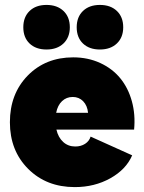

<svg xmlns="http://www.w3.org/2000/svg" viewBox="-20 -744 584 776"><path d="M282.2 12.2Q167.5 12.2 93.8 -61.5Q20 -135.3 20 -250Q20 -364.7 92 -438.5Q164.1 -512.2 275.9 -512.2Q335.4 -512.2 384.8 -489.5Q434.1 -466.8 466.1 -427.7Q498 -388.7 512.9 -335Q527.8 -281.2 522 -220.2H208Q215.3 -188.5 235.4 -170.2Q255.4 -151.9 284.2 -151.9Q307.1 -151.9 324 -162.8Q340.8 -173.8 346.2 -191.9L514.2 -116.2Q489.7 -59.1 425.8 -23.4Q361.8 12.2 282.2 12.2ZM478 -633.8Q478 -592.8 452.4 -568.4Q426.8 -543.9 383.8 -543.9Q340.8 -543.9 315.4 -568.1Q290 -592.3 290 -633.8Q290 -675.3 315.4 -699.7Q340.8 -724.1 383.8 -724.1Q426.8 -724.1 452.4 -699.7Q478 -675.3 478 -633.8ZM262.2 -633.8Q262.2 -592.8 236.6 -568.4Q210.9 -543.9 168 -543.9Q125 -543.9 99.6 -568.1Q74.2 -592.3 74.2 -633.8Q74.2 -675.3 99.6 -699.7Q125 -724.1 168 -724.1Q210.9 -724.1 236.6 -699.7Q262.2 -675.3 262.2 -633.8ZM207 -288.1H335.9Q333 -317.4 316.2 -334.7Q299.3 -352.1 273.9 -352.1Q248.5 -352.1 230.7 -335.2Q212.9 -318.4 207 -288.1Z"/></svg>

Font: Apfel Grotezk Satt
Style: Regular
Weight: 900
Designer: Luigi Gorlero
Foundry: © 2023, Luigi Gorlero & Collletttivo
Version: Version 2.000;Glyphs 3.2 (3217)